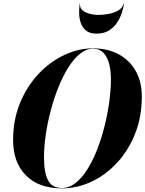

<svg xmlns="http://www.w3.org/2000/svg" viewBox="-20 -1026 800 1056"><path d="M420.5 -1006Q417.5 -985 432 -971.2Q446.5 -957.5 470.8 -950.8Q495 -944 520.5 -944Q546 -944 576 -949.2Q606 -954.5 629.8 -968Q653.5 -981.5 660.5 -1006H662.5Q659 -983 649.8 -954.8Q640.5 -926.5 623.2 -900.5Q606 -874.5 578.5 -857.8Q551 -841 510.5 -841Q474 -841 453.2 -857.8Q432.5 -874.5 424 -900.5Q415.5 -926.5 415.2 -954.8Q415 -983 418.5 -1006ZM321 10Q193 10 122.5 -61.5Q52 -133 52 -255Q52 -366.5 90 -459Q128 -551.5 191.5 -619Q255 -686.5 333 -723.2Q411 -760 491 -760Q571.5 -760 632 -727.8Q692.5 -695.5 726.2 -636Q760 -576.5 760 -495Q760 -383.5 723.2 -291Q686.5 -198.5 624 -131Q561.5 -63.5 483 -26.8Q404.5 10 321 10ZM491 -758Q454 -758 419.8 -730.2Q385.5 -702.5 355.5 -654.5Q325.5 -606.5 301 -545.5Q276.5 -484.5 258.8 -417.2Q241 -350 231.5 -283.5Q222 -217 222 -159Q222 -78 243.8 -35Q265.5 8 321 8Q360.5 8 395.8 -19.8Q431 -47.5 461 -95.5Q491 -143.5 514.8 -204.5Q538.5 -265.5 555.2 -332.8Q572 -400 581 -466.5Q590 -533 590 -591Q590 -635 580.8 -673Q571.5 -711 549.8 -734.5Q528 -758 491 -758Z"/></svg>

Font: Bodoni* 96
Style: Bold Italic
Weight: 700
Italic angle: -13°
Version: Version 2.2